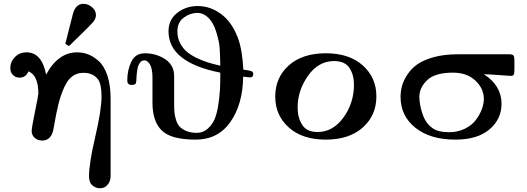

<svg xmlns="http://www.w3.org/2000/svg" viewBox="-20 -731 2778 1012"><path d="M34.2 -372.1Q34.2 -405.3 58.6 -430.2Q83 -455.1 120.1 -455.1Q200.2 -455.1 223.1 -337.9Q286.1 -455.1 387.2 -455.1Q417 -455.1 444.6 -444.6Q472.2 -434.1 500.5 -408.9Q528.8 -383.8 545.9 -333Q563 -282.2 563 -210V194.8Q563 220.7 551.5 236.8Q540 252.9 528.6 257.1Q517.1 261.2 505.9 261.2Q485.8 261.2 467.5 246.6Q449.2 231.9 449.2 198.2Q449.2 130.4 482.2 -10.7Q515.1 -151.9 515.1 -222.2Q515.1 -287.1 497.1 -312Q471.2 -347.2 419.9 -347.2Q385.7 -347.2 360.8 -328.6Q335.9 -310.1 317.9 -269.5Q299.8 -229 287.8 -181.4Q275.9 -133.8 263.2 -58.1Q253.4 9.8 202.1 9.8Q178.2 9.8 162.6 -4.6Q147 -19 147 -40Q147 -58.1 164.6 -143.1Q182.1 -228 182.1 -237.8Q182.1 -334 129.9 -355Q116.7 -321.8 83 -321.8Q62 -321.8 48.1 -335.9Q34.2 -350.1 34.2 -372.1ZM324.2 -500 363.8 -655.8Q377.9 -710.9 419.9 -710.9Q443.8 -710.9 464.8 -693.4Q485.8 -675.8 485.8 -650.9Q485.8 -632.8 470.5 -614.5Q455.1 -596.2 396 -539.1Q363.8 -508.3 344.2 -488.8H342.8Z M650.9 -307.1Q650.9 -362.3 672.4 -406.2Q693.8 -450.2 744.1 -450.2Q797.4 -450.2 842.5 -424.1Q887.7 -397.9 896 -352.1Q897.9 -342.3 897.9 -321.8V-180.2Q897.9 -156.2 899.4 -139.2Q900.9 -122.1 907.5 -100.1Q914.1 -78.1 926 -64.5Q938 -50.8 961.4 -40.8Q984.9 -30.8 1017.1 -30.8Q1050.3 -30.8 1074.7 -52.5Q1099.1 -74.2 1111.6 -104Q1124 -133.8 1130.9 -179.9Q1137.7 -226.1 1139.4 -259.5Q1141.1 -293 1141.1 -336.9V-348.1Q868.2 -402.3 868.2 -565.9Q868.2 -627.9 914.6 -663.6Q960.9 -699.2 1022 -699.2Q1087.9 -699.2 1144.5 -657.7Q1201.2 -616.2 1232.9 -534.2Q1256.8 -472.2 1262.7 -363.8Q1304.7 -358.9 1311 -352.1Q1314.9 -348.1 1314.9 -339.8Q1314.9 -322.8 1296.9 -323.2Q1293.9 -323.2 1289.6 -323.7Q1285.2 -324.2 1277.1 -325.2Q1269 -326.2 1261.7 -327.1Q1259.8 -181.2 1194.3 -88.1Q1128.9 4.9 1011.7 4.9Q880.9 4.9 832.3 -43.5Q783.7 -91.8 783.7 -188V-319.8Q783.7 -367.7 770.8 -390.4Q757.8 -413.1 740.7 -413.1Q731.9 -413.1 724.1 -407.2Q718.3 -402.3 713.6 -394.3Q709 -386.2 706.5 -377.7Q704.1 -369.1 702.6 -356.7Q701.2 -344.2 700.4 -337.2Q699.7 -330.1 699.2 -319.1Q698.7 -308.1 698.7 -306.2Q697.8 -293 692.9 -288.1Q688 -283.2 673.8 -283.2Q650.9 -283.2 650.9 -307.1ZM915 -565.9Q915 -531.7 929 -504.4Q942.9 -477.1 963.9 -459Q984.9 -440.9 1016.8 -425.5Q1048.8 -410.2 1076.9 -401.6Q1105 -393.1 1141.1 -384.8Q1140.1 -440.9 1137.9 -476.1Q1135.7 -511.2 1119.4 -564.2Q1103 -617.2 1071.8 -643.1Q1047.9 -663.1 1021 -663.1H1020Q982.9 -663.1 949 -638.4Q915 -613.8 915 -565.9Z M1430.7 -222.2Q1430.7 -322.3 1502.2 -386.2Q1573.7 -450.2 1697.8 -450.2Q1820.8 -450.2 1892.3 -386Q1963.9 -321.8 1963.9 -223.1Q1963.9 -123 1892.3 -59.1Q1820.8 4.9 1696.8 4.9Q1573.7 4.9 1502.2 -59.1Q1430.7 -123 1430.7 -222.2ZM1548.8 -164.1Q1548.8 -110.8 1572.8 -73Q1596.7 -35.2 1653.8 -35.2Q1734.9 -35.2 1790.3 -111.6Q1845.7 -188 1845.7 -285.2Q1845.7 -336.9 1821.8 -373Q1797.9 -409.2 1740.7 -409.2Q1658.7 -409.2 1603.8 -332Q1548.8 -254.9 1548.8 -164.1Z M2091.3 -220.2Q2091.3 -249 2098.9 -277.6Q2106.4 -306.2 2127 -337.6Q2147.5 -369.1 2179.9 -392.1Q2212.4 -415 2266.8 -429.9Q2321.3 -444.8 2391.1 -444.8H2668.5Q2683.6 -443.8 2687.5 -437Q2691.4 -430.2 2691.4 -411.1V-367.2Q2691.4 -344.2 2688 -337.6Q2684.6 -331.1 2671.4 -331.1Q2666.5 -331.1 2614.5 -335Q2562.5 -338.9 2530.3 -339.8Q2623 -280.8 2623.5 -184.1Q2623.5 -103 2560.1 -49.1Q2496.6 4.9 2380.4 4.9Q2247.6 4.9 2169.4 -57.6Q2091.3 -120.1 2091.3 -220.2ZM2190.4 -221.2Q2190.4 -179.2 2207.3 -129.6Q2224.1 -80.1 2260.3 -55.2Q2289.1 -34.2 2347.2 -34.2Q2393.1 -34.2 2430.2 -52.5Q2467.3 -70.8 2488.3 -98.9Q2509.3 -127 2519.8 -156Q2530.3 -185.1 2530.3 -209Q2530.3 -264.2 2485.8 -306.2Q2441.4 -348.1 2367.2 -348.1Q2272.9 -348.1 2231.7 -308.6Q2190.4 -269 2190.4 -221.2Z"/></svg>

Font: CMU Serif
Style: Bold
Weight: 700
Version: Version 0.7.0